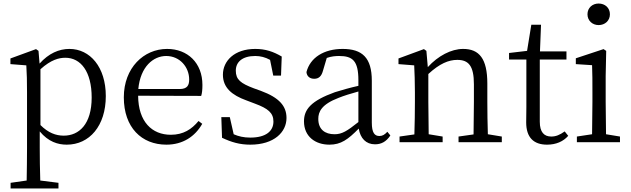

<svg xmlns="http://www.w3.org/2000/svg" viewBox="-20 -805 3570 1087"><path d="M209 -413C269 -467 314 -478 350 -478C437 -478 499 -400 499 -253C499 -101 427 -37 341 -37C296 -37 253 -53 209 -97ZM198 -517 184 -527 39 -474V-442L129 -435C132 -388 133 -346 133 -282V34C133 93 132 157 131 217L40 230V262H311V230L208 217C206 156 205 90 205 32V-61C254 -2 308 14 358 14C486 14 579 -92 579 -261C579 -425 490 -528 373 -528C314 -528 256 -503 204 -445Z M763 -301C775 -428 848 -488 921 -488C998 -488 1051 -425 1051 -355C1051 -323 1041 -301 997 -301ZM1119 -262C1124 -277 1126 -298 1126 -324C1126 -449 1042 -528 926 -528C794 -528 681 -421 681 -254C681 -83 782 14 922 14C1015 14 1084 -32 1125 -104L1104 -120C1065 -73 1018 -42 947 -42C841 -42 763 -115 762 -263Z M1417 -305C1343 -333 1315 -354 1315 -405C1315 -454 1352 -488 1425 -488C1454 -488 1482 -481 1509 -466L1527 -377H1571L1575 -485C1527 -513 1483 -528 1425 -528C1307 -528 1242 -460 1242 -382C1242 -308 1294 -266 1374 -237L1424 -218C1497 -191 1528 -166 1528 -117C1528 -63 1486 -26 1397 -26C1360 -26 1330 -33 1303 -45L1281 -142H1233L1237 -25C1290 0 1337 14 1397 14C1533 14 1602 -58 1602 -137C1602 -204 1562 -252 1456 -291Z M2009 -114C1945 -63 1916 -45 1874 -45C1820 -45 1782 -72 1782 -132C1782 -172 1800 -214 1897 -251C1924 -262 1968 -276 2009 -287ZM2173 -59C2158 -43 2146 -35 2128 -35C2101 -35 2085 -53 2085 -111V-348C2085 -478 2031 -528 1920 -528C1814 -528 1736 -479 1715 -397C1717 -373 1734 -359 1759 -359C1785 -359 1800 -374 1808 -403L1830 -477C1856 -486 1879 -488 1900 -488C1976 -488 2009 -461 2009 -351V-319C1963 -309 1915 -295 1876 -283C1740 -234 1701 -185 1701 -118C1701 -32 1765 14 1845 14C1910 14 1950 -15 2011 -77C2020 -22 2052 12 2103 12C2138 12 2166 -2 2190 -38Z M2742 -45C2740 -100 2739 -176 2739 -228V-332C2739 -473 2693 -528 2602 -528C2535 -528 2460 -489 2402 -425L2394 -517L2380 -527L2236 -474V-442L2325 -435C2327 -388 2329 -346 2329 -283V-228C2329 -177 2328 -100 2326 -44L2242 -32V0H2486V-32L2407 -45C2406 -100 2405 -177 2405 -228V-386C2469 -445 2520 -466 2569 -466C2633 -466 2663 -432 2663 -328V-228C2663 -176 2662 -99 2661 -44L2576 -32V0H2821V-32Z M3177 -61C3149 -41 3127 -32 3101 -32C3060 -32 3036 -57 3036 -116V-468H3187V-514H3037L3043 -665H2988L2964 -517L2862 -505V-468H2960V-199C2960 -160 2959 -137 2959 -112C2959 -27 3001 14 3077 14C3128 14 3169 -4 3197 -36Z M3369 -663C3405 -663 3433 -688 3433 -724C3433 -761 3405 -785 3369 -785C3334 -785 3306 -761 3306 -724C3306 -688 3334 -663 3369 -663ZM3411 -45C3410 -100 3409 -177 3409 -228V-375L3412 -517L3397 -527L3240 -475V-442L3332 -436C3334 -386 3334 -346 3334 -284V-228C3334 -177 3333 -100 3332 -45L3246 -32V0H3490V-32Z"/></svg>

Font: Source Han Serif K
Style: Regular
Weight: 400
Designer: Ryoko NISHIZUKA 西塚涼子 (kana & ideographs); Frank Grießhammer (Latin, Greek & Cyrillic); Wenlong ZHANG 张文龙 (bopomofo); San
Foundry: Adobe Systems Incorporated
Version: Version 1.001;PS 1.001;hotconv 16.6.54;makeotf.lib2.5.65590